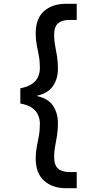

<svg xmlns="http://www.w3.org/2000/svg" viewBox="-20 -831 479 1011"><path d="M327 160Q256 160 212 120.5Q168 81 168 4Q168 -30 173.5 -57.5Q179 -85 184.5 -114.5Q190 -144 190 -180Q190 -204 180.5 -225.5Q171 -247 149 -263Q127 -279 87 -286V-366Q127 -374 149 -389.5Q171 -405 180.5 -426.5Q190 -448 190 -472Q190 -509 184.5 -537.5Q179 -566 173.5 -594Q168 -622 168 -655Q168 -734 212 -772.5Q256 -811 327 -811H384V-726H345Q306 -726 285.5 -708Q265 -690 265 -647Q265 -619 270 -592.5Q275 -566 280 -536.5Q285 -507 285 -468Q285 -416 259 -378Q233 -340 175 -327V-325Q233 -313 259 -274.5Q285 -236 285 -183Q285 -145 280 -115.5Q275 -86 270 -59.5Q265 -33 265 -5Q265 38 285.5 56.5Q306 75 345 75H384V160Z"/></svg>

Font: DM Sans 20pt Medium
Style: Regular
Weight: 500
Version: Version 4.004;gftools[0.9.30]